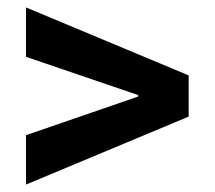

<svg xmlns="http://www.w3.org/2000/svg" viewBox="-20 -551 578 517"><path d="M50 -398 352 -295V-291L50 -187V-54L488 -237V-348L50 -531Z"/></svg>

Font: UULA Sans
Style: Bold
Weight: 700
Designer: Mohamed Gaber, Laura Garcia Mut
Foundry: Kief Type Foundry
Version: Version 3.006;hotconv 1.0.109;makeotfexe 2.5.65596